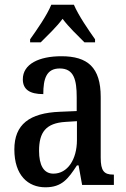

<svg xmlns="http://www.w3.org/2000/svg" viewBox="-20 -786 537 816"><path d="M108 -619V-606H153C182 -635 220 -671 246 -706C272 -671 311 -634 339 -606H384V-619C357 -657 313 -721 294 -766H198C180 -721 135 -657 108 -619ZM173 10C244 10 270 -27 307 -83H314L329 0H464V-44H461C422 -44 408 -60 408 -116V-374C408 -500 352 -547 241 -547C146 -547 77 -514 77 -449C77 -406 106 -386 164 -386C164 -451 177 -495 234 -495C294 -495 306 -447 306 -373V-314L235 -311C105 -306 41 -257 41 -151C41 -41 99 10 173 10ZM207 -48C165 -48 146 -85 146 -145C146 -223 174 -263 259 -268L307 -271V-191C307 -108 267 -48 207 -48Z"/></svg>

Font: Noto Serif Devanagari Condensed Medium
Style: Regular
Weight: 500
Width: 3
Designer: Universal Thirst, Indian Type Foundry and the Monotype Design Team
Foundry: Monotype Imaging Inc.
Version: Version 2.004